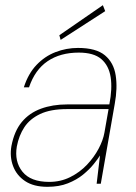

<svg xmlns="http://www.w3.org/2000/svg" viewBox="-20 -709 525 741"><path d="M163 12Q110 12 77 -10Q44 -32 30.5 -68Q17 -104 24 -145Q35 -203 64 -238Q93 -273 138 -289.5Q183 -306 239 -306H402Q414 -367 407 -411.5Q400 -456 371 -481Q342 -506 284 -506Q213 -506 164 -473Q115 -440 92 -372H72Q89 -425 121 -458.5Q153 -492 194.5 -508Q236 -524 281 -524Q351 -524 385 -495.5Q419 -467 426.5 -418Q434 -369 423 -309L369 0H353L366 -109Q358 -96 341.5 -75.5Q325 -55 300.5 -35Q276 -15 242 -1.5Q208 12 163 12ZM170 -7Q214 -7 251 -25.5Q288 -44 315.5 -73Q343 -102 360.5 -135Q378 -168 383 -197L399 -288H239Q175 -288 135 -269Q95 -250 74 -218Q53 -186 45 -144Q35 -86 66.5 -46.5Q98 -7 170 -7ZM214 -555 209 -573 377 -689 386 -666Z"/></svg>

Font: DM Sans 12pt Thin
Style: Italic
Weight: 250
Italic angle: -10°
Version: Version 4.004;gftools[0.9.30]